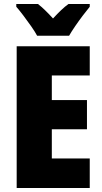

<svg xmlns="http://www.w3.org/2000/svg" viewBox="-20 -947 515 967"><path d="M432 0H64V-714H432V-567H241V-443H418V-296H241V-149H432ZM167 -767Q157 -786 137.5 -814Q118 -842 97.5 -869Q77 -896 62 -913V-927H171Q189 -913 207 -895.5Q225 -878 247 -854Q269 -878 288 -896Q307 -914 325 -927H432V-913Q417 -895 397 -868.5Q377 -842 358.5 -815Q340 -788 328 -767Z"/></svg>

Font: Noto Sans Lao Condensed Black
Style: Regular
Weight: 900
Width: 3
Designer: Monotype Design Team
Foundry: Monotype Imaging Inc.
Version: Version 2.003; ttfautohint (v1.8.4.7-5d5b)